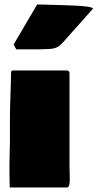

<svg xmlns="http://www.w3.org/2000/svg" viewBox="-20 -827 436 859"><path d="M41 -627.9 52.7 -606.4H158.2C214.8 -609.4 230.5 -602.5 263.7 -639.6L395.9 -788.1C395.9 -802.8 261.8 -803.3 240.2 -804.7L146.3 -807.1ZM22.5 -41C22.5 -26.4 23.4 -2.9 23.4 11.7H279.3C297.9 11.7 291 -40 291 -82V-498C291 -508.8 284.2 -511.7 279.3 -511.7H37.1C31.2 -511.7 29.3 -506.8 29.3 -500V-487.3C28.3 -423.8 24.4 -356.4 24.4 -294.9V-193.4C23.4 -143.6 21.5 -92.8 22.5 -41Z"/></svg>

Font: Bowlby One SC
Style: Regular
Weight: 400
Width: 1
Version: Version 1.2